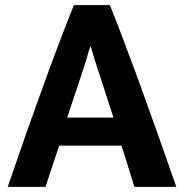

<svg xmlns="http://www.w3.org/2000/svg" viewBox="-20 -718 720 746"><path d="M665 8H502Q460 -130 452 -152H210Q170 -34 157 8H10Q164 -442 267 -698H407Q500 -467 665 8ZM421 -261 355 -464Q348 -484 341 -509Q334 -534 332 -538Q327 -530 316 -488Q310 -467 241 -261Z"/></svg>

Font: Repo
Style: Bold
Weight: 700
Designer: Stefan Peev
Foundry: Context Ltd
Version: Version 001.000